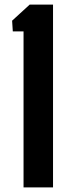

<svg xmlns="http://www.w3.org/2000/svg" viewBox="-20 -820 296 840"><path d="M83 0V-682.5H36L33 -729.5L110 -800H212V0Z"/></svg>

Font: Big Shoulders Stencil Display ExtraBold
Style: Regular
Weight: 800
Designer: Patric King
Foundry: XO Type Co
Version: Version 1.000